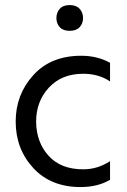

<svg xmlns="http://www.w3.org/2000/svg" viewBox="-20 -740 511 771"><path d="M125 -251Q125 -333 176.5 -388.4Q228 -443.8 314 -443.8Q376 -443.8 421.9 -413.1V-487.8Q371.1 -516.1 306.2 -516.1Q184.1 -516.1 113.5 -438Q43 -359.9 43 -252Q43 -142.1 113.5 -65.4Q184.1 11.2 304.2 11.2Q374 10.7 421.9 -18.1V-92.8Q372.1 -60.1 314 -60.1Q224.1 -60.1 175 -114.5Q126 -168.9 125 -251ZM206.5 -667.5Q206.5 -645.5 220 -630.9Q233.4 -616.2 259.8 -616.2Q286.1 -616.2 299.8 -630.9Q313.5 -645.5 313.5 -667.5Q313.5 -689.5 299.8 -704.6Q286.1 -719.7 259.8 -719.7Q233.4 -719.7 220 -704.6Q206.5 -689.5 206.5 -667.5Z"/></svg>

Font: FAU Chimera
Style: Regular
Weight: 400
Version: Version 1.002;hotconv 1.0.117;makeotfexe 2.5.65602